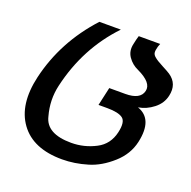

<svg xmlns="http://www.w3.org/2000/svg" viewBox="-122 -540 920 926"><g transform="rotate(20 337.5 -77.5)"><path d="M45 -67Q91 -264 234 -420H344Q203 -272 155 -63Q137 14 159 93Q178 175 305 175Q372 175 431 144Q487 115 502 49Q515 -8 492 -25Q469 -42 412 -42H367L388 -136H470Q547 -136 558 -183Q569 -228 488 -266Q456 -280 436 -309Q416 -338 425 -376Q430 -401 436 -420H546Q544 -416 540 -404Q534 -383 535.5 -371.5Q537 -360 550 -350Q563 -339 593 -323.5Q623 -308 635 -300Q687 -265 672 -200Q663 -159 627.5 -131Q592 -103 550 -96Q637 -66 609 60Q594 127 539 176Q482 227 421 245Q355 265 291 265Q142 265 76 174.5Q10 84 45 -67Z"/></g></svg>

Font: Miedinger
Style: Bold-Italic
Weight: 700
Italic angle: -13°
Version: Version 001.000